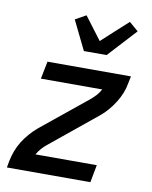

<svg xmlns="http://www.w3.org/2000/svg" viewBox="-87 -850 724 915"><g transform="rotate(10 275.0 -392.5)"><path d="M10 0 16 -33Q21 -58 30 -82Q39 -106 53 -128.5Q67 -151 85 -171.5Q103 -192 123 -209L342 -387Q357 -399 370.5 -413.5Q384 -428 393 -445H96L113 -530H517L510 -497Q506 -472 496.5 -448Q487 -424 473 -401.5Q459 -379 441.5 -358.5Q424 -338 403 -321L185 -143Q169 -131 156 -116.5Q143 -102 133 -85H430L414 0ZM275 -610 206 -751 258 -780 341 -670 403 -727 467 -785 511 -747 385 -610Z"/></g></svg>

Font: Lode Dark
Style: Bold Italic
Weight: 700
Italic angle: -11°
Monospace: yes
Designer: Belleve Invis
Foundry: Belleve Invis
Version: Version 29.2.0; ttfautohint (v1.8.3)